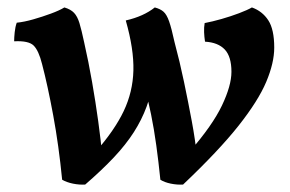

<svg xmlns="http://www.w3.org/2000/svg" viewBox="-20 -487 779 516"><path d="M153 -467Q170 -462 179 -452.5Q188 -443 193.5 -425Q199 -407 206 -374Q218 -321 227.5 -266.5Q237 -212 244 -161Q251 -110 255 -67L237 -79Q288 -137 312.5 -188.5Q337 -240 338.5 -297.5Q340 -355 318 -432Q366 -443 396 -467Q411 -463 419.5 -455.5Q428 -448 434.5 -429.5Q441 -411 449 -374Q463 -322 474.5 -267Q486 -212 495.5 -161Q505 -110 509 -68L490 -80Q551 -150 576.5 -203.5Q602 -257 602 -294Q602 -335 584 -354Q566 -373 531 -375Q529 -388 528.5 -400.5Q528 -413 530 -425Q551 -429 575.5 -436Q600 -443 622.5 -451.5Q645 -460 657 -467Q685 -457 701 -432.5Q717 -408 717 -359Q717 -318 695.5 -267Q674 -216 621 -149Q568 -82 472 9Q456 10 439 6.5Q422 3 411 -4Q406 -53 400 -96.5Q394 -140 386 -179.5Q378 -219 368 -255L394 -278Q387 -236 374 -200.5Q361 -165 339.5 -131.5Q318 -98 286 -64Q254 -30 209 9Q193 10 176 6.5Q159 3 147 -4Q138 -96 123 -177Q108 -258 93 -315Q84 -351 70.5 -364.5Q57 -378 18 -376Q18 -386 19.5 -400.5Q21 -415 25 -426Q45 -428 69.5 -435Q94 -442 117 -450.5Q140 -459 153 -467Z"/></svg>

Font: Vollkorn SemiBold
Style: Italic
Weight: 600
Italic angle: -11°
Designer: Friedrich Althausen
Foundry: Friedrich Althausen
Version: Version 5.000